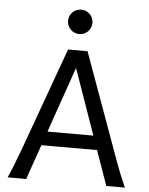

<svg xmlns="http://www.w3.org/2000/svg" viewBox="-61 -983 803 1032"><g transform="rotate(5 340.5 -466.5)"><path d="M334.5 -617.7 211.4 -263.7H459ZM19.5 0Q25.9 -14.6 32.7 -30.8Q39.6 -46.9 47.6 -67.1Q55.7 -87.4 65.4 -113.3Q75.2 -139.2 87.9 -173.3L283.2 -712.9H388.2L583.5 -173.3Q595.7 -139.2 605.5 -113.3Q615.2 -87.4 623.5 -67.1Q631.8 -46.9 638.7 -30.8Q645.5 -14.6 651.9 0H551.8L485.4 -188H185.1L119.6 0ZM269.5 -866.7Q269.5 -880.4 274.7 -892.3Q279.8 -904.3 288.8 -913.3Q297.9 -922.4 309.8 -927.5Q321.8 -932.6 335.4 -932.6Q349.1 -932.6 361.1 -927.5Q373 -922.4 382.1 -913.3Q391.1 -904.3 396.2 -892.3Q401.4 -880.4 401.4 -866.7Q401.4 -853 396.2 -841.1Q391.1 -829.1 382.1 -820.1Q373 -811 361.1 -805.9Q349.1 -800.8 335.4 -800.8Q321.8 -800.8 309.8 -805.9Q297.9 -811 288.8 -820.1Q279.8 -829.1 274.7 -841.1Q269.5 -853 269.5 -866.7Z"/></g></svg>

Font: Andika FrenchTight
Style: Regular
Weight: 400
Designer: Victor Gaultney, Annie Olsen, Julie Remington, Don Collingsworth, Eric Hays, Becca Hirsbrunner
Foundry: SIL International
Version: Version 5.000 ; Dig1 Dig4Opn Dig7 LnSpcTght